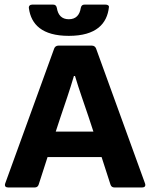

<svg xmlns="http://www.w3.org/2000/svg" viewBox="-20 -826 662 846"><path d="M283.2 -668C404.3 -668 452.1 -721.7 460 -794.9C460.9 -801.8 454.1 -805.7 444.3 -805.7H352.5C342.8 -805.7 337.9 -800.8 335.9 -791C331.1 -759.8 314.5 -741.2 283.2 -741.2C252 -741.2 235.4 -759.8 230.5 -791C228.5 -800.8 223.6 -805.7 213.9 -805.7H122.1C112.3 -805.7 105.5 -799.8 107.4 -789.1C117.2 -718.8 165 -668 283.2 -668ZM484.4 0H606.4C617.2 0 623 -5.9 619.1 -17.6L403.3 -612.3C400.4 -620.1 393.6 -625 384.8 -625H237.3C228.5 -625 221.7 -620.1 218.8 -612.3L2.9 -17.6C-1 -5.9 4.9 0 15.6 0H132.8C141.6 0 147.5 -3.9 150.4 -12.7L189.5 -133.8H427.7L466.8 -12.7C469.7 -3.9 475.6 0 484.4 0ZM225.6 -246.1 247.1 -311.5C265.6 -366.2 287.1 -427.7 305.7 -491.2H310.5C329.1 -428.7 349.6 -373 370.1 -311.5L391.6 -246.1Z"/></svg>

Font: Ed Sans Neue
Style: Bold
Weight: 700
Designer: Stephen Hutchings
Version: Version 1.004;PS 001.004;hotconv 1.0.88;makeotf.lib2.5.64775